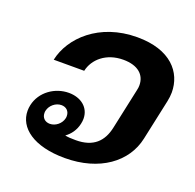

<svg xmlns="http://www.w3.org/2000/svg" viewBox="-100 -621 750 740"><g transform="rotate(20 275.0 -250.5)"><path d="M168.3 -225C111.7 -225 56.7 -187.5 44.2 -129.2C42.5 -121.7 41.7 -113.3 41.7 -105.8C41.7 -36.7 110 16.7 238.3 16.7C380.8 16.7 478.3 -55.8 500 -158.3L535.8 -325C538.3 -337.5 540 -350 540 -361.7C540 -444.2 480 -516.7 343.3 -516.7C186.7 -516.7 89.2 -420 69.2 -325H194.2C205 -375 251.7 -416.7 321.7 -416.7C382.5 -416.7 413.3 -387.5 413.3 -345C413.3 -338.3 412.5 -331.7 410.8 -325L375 -158.3C362.5 -98.3 326.7 -62.5 255 -62.5C236.7 -62.5 221.7 -63.3 210.8 -65.8C230.8 -80 246.7 -101.7 252.5 -129.2C254.2 -136.7 255 -143.3 255 -150C255 -195.8 218.3 -225 168.3 -225ZM157.5 -170.8C177.5 -170.8 190.8 -157.5 190.8 -138.3C190.8 -135 190.8 -132.5 190 -129.2C185 -105.8 162.5 -87.5 139.2 -87.5C119.2 -87.5 105.8 -100.8 105.8 -120C105.8 -123.3 105.8 -125.8 106.7 -129.2C111.7 -152.5 134.2 -170.8 157.5 -170.8Z"/></g></svg>

Font: BoonHome
Style: Bold Oblique
Weight: 700
Italic angle: -12°
Designer: Sungsit Sawaiwan
Foundry: Sungsit Sawaiwan
Version: Version 0.2